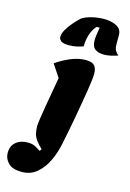

<svg xmlns="http://www.w3.org/2000/svg" viewBox="-231 -963 846 1247"><g transform="rotate(15 192.5 -339.0)"><path d="M46 210Q-16 210 -44.5 181Q-73 152 -73 113Q-73 67 -42.5 41Q-12 15 38 15Q67 15 87.5 26Q108 37 124 48L134 34Q106 8 91.5 -13Q77 -34 72 -56Q67 -78 67 -105Q67 -116 72 -151.5Q77 -187 85.5 -237Q94 -287 103.5 -340.5Q113 -394 121 -441L65 -525Q110 -557 162 -578.5Q214 -600 262 -600Q304 -600 320.5 -582Q337 -564 337 -526Q337 -511 333.5 -481Q330 -451 323.5 -410.5Q317 -370 309 -323.5Q301 -277 292 -227Q283 -177 273.5 -128.5Q264 -80 255 -37Q243 25 216.5 81.5Q190 138 148 174Q106 210 46 210ZM129 -664Q92 -664 77 -675Q62 -686 62 -703Q62 -725 78 -752.5Q94 -780 117 -806.5Q140 -833 160 -851Q185 -868 225.5 -878Q266 -888 307 -888Q357 -888 392 -870Q427 -852 427 -811V-748Q427 -723 436 -707.5Q445 -692 458 -683Q439 -676 414 -670Q389 -664 364 -664Q328 -664 305.5 -680Q283 -696 283 -739Q283 -756 286.5 -779.5Q290 -803 294 -826H274Q256 -807 245.5 -784Q235 -761 230 -735.5Q225 -710 225 -682Q206 -675 182 -669.5Q158 -664 129 -664Z"/></g></svg>

Font: Lemonada
Style: Regular
Weight: 400
Designer: Mohamed Gaber (Arabic), Eduardo Tunni (Latin)
Foundry: Kief Type Foundry
Version: Version 4.005